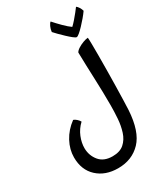

<svg xmlns="http://www.w3.org/2000/svg" viewBox="-233 -831 987 1149"><g transform="rotate(-30 260.5 -256.5)"><path d="M230.5 225.1Q142.6 225.1 87.6 174.3Q32.7 123.5 32.7 37.1Q32.7 -17.6 60.8 -70.1Q88.9 -122.6 140.6 -160.6Q150.4 -157.7 161.9 -147.7Q173.3 -137.7 179.2 -126.5Q146.5 -95.7 130.4 -55.9Q114.3 -16.1 114.7 22Q115.7 72.3 146.5 109.4Q177.2 146.5 237.3 146.5Q288.1 146.5 316.9 121.1Q345.7 95.7 358.9 54.7Q372.1 13.7 375.5 -33.7Q378.9 -81.1 378.9 -124.5Q378.9 -215.8 375 -308.8Q371.1 -401.9 369.1 -494.1Q375 -505.4 391.8 -516.1Q408.7 -526.9 428.5 -534.2Q448.2 -541.5 462.4 -542.5Q463.9 -533.7 464.4 -498Q464.8 -462.4 464.8 -419.4Q464.8 -371.6 464.1 -316.4Q463.4 -261.2 462.4 -208.3Q461.4 -155.3 460 -112.3Q458.5 -69.3 457.5 -45.4Q448.7 97.7 387.9 161.4Q327.1 225.1 230.5 225.1ZM407.2 -578.6Q400.9 -578.6 385.7 -590.6Q370.6 -602.5 352.1 -619.9Q333.5 -637.2 317.1 -654.1Q300.8 -670.9 293 -679.7Q294.4 -698.2 302.5 -715.6Q310.5 -732.9 318.4 -737.8Q340.8 -712.4 367.4 -685.8Q394 -659.2 414.6 -645Q427.2 -656.7 442.9 -674.6Q458.5 -692.4 472.4 -710Q486.3 -727.5 494.1 -738.3Q502 -733.4 510 -720.7Q518.1 -708 521.5 -694.8Q509.8 -678.2 493.2 -658.4Q476.6 -638.7 459.2 -620.4Q441.9 -602.1 427.7 -590.3Q413.6 -578.6 407.2 -578.6Z"/></g></svg>

Font: Harmattan SemiBold
Style: Regular
Weight: 600
Designer: George W. Nuss III and SIL International
Foundry: SIL International
Version: Version 4.000